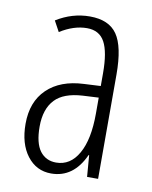

<svg xmlns="http://www.w3.org/2000/svg" viewBox="-68 -592 519 654"><g transform="rotate(10 191.5 -265.0)"><path d="M163.1 -29.8Q212.4 -29.8 240.2 -79.1Q268.1 -127.9 268.1 -217.8V-272.9L212.9 -270Q147.9 -266.1 118.2 -234.9Q86.9 -202.1 86.9 -141.1Q86.9 -84 107.4 -56.6Q127.9 -29.8 163.1 -29.8ZM275.9 0 270 -74.2H268.1Q230 9.8 152.8 9.8Q101.6 9.8 69.8 -31.7Q38.1 -73.2 38.1 -142.1Q38.1 -218.3 83.5 -262.2Q129.4 -306.6 210.9 -310.1L268.1 -313V-356.9Q268.1 -430.7 249.5 -464.8Q231 -499 188 -499Q142.6 -499 95.2 -469.2L75.2 -505.9Q129.9 -540 190.9 -540Q256.8 -540 285.2 -499Q314 -457.5 314 -360.8V0Z"/></g></svg>

Font: Germano
Style: Regular
Weight: 300
Width: 3
Foundry: Ascender Corporation
Version: Version 1.10; ttfautohint (v1.5)